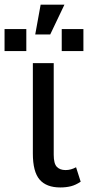

<svg xmlns="http://www.w3.org/2000/svg" viewBox="-47 -801 391 831"><path d="M185.5 -527.8V-131.3Q185.5 -92.8 199 -78.9Q212.4 -64.9 236.8 -64.9Q249 -64.9 260.3 -68.1Q271.5 -71.3 282.2 -77.1L302.2 -14.6Q280.3 0 259.8 5.1Q239.3 10.3 213.9 10.3Q153.8 10.3 124.5 -23.7Q95.2 -57.6 95.2 -136.2V-527.8ZM314 -580.1H220.2V-675.3H314ZM66.9 -580.1H-27.3V-675.3H66.9ZM128.9 -780.8H231.9L170.4 -651.9H105.5Z"/></svg>

Font: Roboto Web
Style: Regular
Weight: 400
Designer: Google
Version: Version 1.200310; 2013